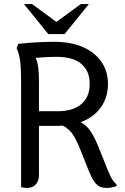

<svg xmlns="http://www.w3.org/2000/svg" viewBox="-20 -920 616 946"><path d="M554 -12V-3Q530 6 504 6Q477 6 460.5 -7.5Q444 -21 430 -50Q416 -79 391 -145Q363 -218 343.5 -250.5Q324 -283 290 -301Q282 -300 267 -300H172V-59Q172 -29 156.5 -11.5Q141 6 113 6Q99 6 84 2V-514Q84 -582 79.5 -617.5Q75 -653 62 -683L70 -704Q166 -714 247 -714Q329 -714 388.5 -688Q448 -662 480 -615Q512 -568 512 -506Q512 -440 476.5 -390.5Q441 -341 377 -318Q407 -303 428 -271Q449 -239 475 -172Q511 -79 524.5 -51.5Q538 -24 554 -12ZM172 -514V-372H265Q339 -372 380.5 -407Q422 -442 422 -507Q422 -570 381 -605Q340 -640 258 -640Q214 -640 156 -635Q166 -611 169 -582.5Q172 -554 172 -514ZM98 -900H138L258 -812L378 -900H418L298 -752H218Z"/></svg>

Font: Thasadith
Style: Bold
Weight: 700
Designer: Cadson Demak Co.,Ltd.
Foundry: Cadson Demak Co.,Ltd.
Version: Version 1.000; ttfautohint (v1.6)